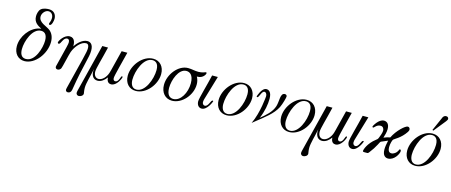

<svg xmlns="http://www.w3.org/2000/svg" viewBox="-54 -1441 5728 2437"><g transform="rotate(15 2810.0 -223.0)"><path d="M86 -149C86 -53 143 11 227 11C365 11 492 -154 492 -310C492 -376 468 -423 433 -452C384 -492 280 -509 280 -590C280 -633 319 -680 361 -680C399 -680 425 -649 425 -606C425 -565 407 -542 407 -528C407 -518 415 -516 420 -516C446 -516 459 -579 459 -606C459 -656 431 -706 362 -706C338 -706 285 -703 255 -674C233 -653 223 -608 223 -579C223 -495 283 -466 329 -442C319 -440 310 -439 301 -437C183 -409 86 -275 86 -149ZM158 -129C158 -231 221 -416 336 -416C367 -416 415 -402 415 -308C415 -212 359 -20 238 -20C174 -20 158 -75 158 -129Z M577 -329C577 -320 584 -315 591 -315C621 -315 626 -406 681 -406C693 -406 711 -399 711 -367C711 -353 709 -339 699 -298L637 -48C635 -40 632 -32 632 -23C632 -5 646 5 662 5C684 5 699 -11 705 -23C715 -44 750 -207 765 -251C794 -332 864 -411 926 -411C957 -411 965 -385 965 -356C965 -327 959 -296 938 -210L835 203C833 210 832 216 832 223C832 240 845 251 861 251C907 251 910 199 911 192C965 -141 1013 -245 1013 -337C1013 -427 967 -442 936 -442C874 -442 812 -383 779 -330V-337C779 -365 776 -442 705 -442C633 -442 577 -349 577 -329Z M973 224C973 252 994 260 1008 260C1032 260 1064 242 1064 215C1064 201 1056 181 1056 139C1056 75 1088 -21 1107 -121C1106 -111 1105 -101 1105 -90C1105 -37 1130 11 1188 11C1237 11 1279 -25 1305 -63H1306C1309 0 1342 11 1366 11C1438 11 1484 -99 1484 -113C1484 -121 1478 -127 1472 -123C1459 -114 1451 -40 1407 -40C1396 -40 1379 -47 1379 -75C1379 -114 1435 -310 1463 -430H1388L1321 -163C1318 -150 1314 -137 1310 -124C1288 -59 1240 -14 1194 -14C1156 -14 1131 -45 1131 -95C1131 -140 1169 -259 1209 -430H1134L978 194C976 203 973 214 973 224Z M1543 -151C1543 -54 1602 11 1689 11C1826 11 1948 -140 1948 -279C1948 -377 1889 -442 1802 -442C1665 -442 1543 -290 1543 -151ZM1613 -117C1613 -231 1681 -422 1797 -422C1829 -422 1878 -407 1878 -314C1878 -192 1807 -8 1694 -8C1630 -8 1613 -68 1613 -117Z M2017 -158C2017 -56 2077 12 2166 12C2296 12 2418 -127 2418 -268C2418 -300 2412 -332 2393 -367H2404C2469 -367 2501 -420 2501 -438C2501 -443 2499 -449 2492 -449C2482 -449 2451 -429 2395 -429C2350 -429 2306 -442 2260 -442C2130 -442 2017 -295 2017 -158ZM2090 -137C2090 -239 2146 -401 2248 -401C2285 -401 2342 -380 2342 -262C2342 -140 2273 -14 2176 -14C2142 -14 2090 -32 2090 -137Z M2491 -68C2491 -27 2512 11 2556 11C2628 11 2675 -112 2675 -116C2675 -121 2672 -124 2667 -124C2641 -124 2634 -35 2585 -35C2572 -35 2552 -45 2552 -77C2552 -94 2557 -110 2560 -120L2652 -430H2577C2546 -293 2491 -110 2491 -68Z M2737 -151C2737 -54 2796 11 2883 11C3020 11 3142 -140 3142 -279C3142 -377 3083 -442 2996 -442C2859 -442 2737 -290 2737 -151ZM2807 -117C2807 -231 2875 -422 2991 -422C3023 -422 3072 -407 3072 -314C3072 -192 3001 -8 2888 -8C2824 -8 2807 -68 2807 -117Z M3192 -321C3192 -315 3196 -312 3200 -312C3226 -312 3235 -402 3274 -402C3287 -402 3307 -389 3307 -350C3307 -350 3292 -134 3217 22C3233 10 3248 -3 3264 -16C3357 -90 3463 -166 3513 -266C3537 -314 3559 -401 3559 -415C3559 -431 3547 -441 3532 -441C3468 -441 3488 -336 3466 -266C3440 -182 3367 -122 3300 -67C3342 -166 3358 -259 3358 -332C3358 -423 3317 -441 3289 -441C3227 -441 3192 -321 3192 -321Z M3559 -151C3559 -54 3618 11 3705 11C3842 11 3964 -140 3964 -279C3964 -377 3905 -442 3818 -442C3681 -442 3559 -290 3559 -151ZM3629 -117C3629 -231 3697 -422 3813 -422C3845 -422 3894 -407 3894 -314C3894 -192 3823 -8 3710 -8C3646 -8 3629 -68 3629 -117Z M3922 224C3922 252 3943 260 3957 260C3981 260 4013 242 4013 215C4013 201 4005 181 4005 139C4005 75 4037 -21 4056 -121C4055 -111 4054 -101 4054 -90C4054 -37 4079 11 4137 11C4186 11 4228 -25 4254 -63H4255C4258 0 4291 11 4315 11C4387 11 4433 -99 4433 -113C4433 -121 4427 -127 4421 -123C4408 -114 4400 -40 4356 -40C4345 -40 4328 -47 4328 -75C4328 -114 4384 -310 4412 -430H4337L4270 -163C4267 -150 4263 -137 4259 -124C4237 -59 4189 -14 4143 -14C4105 -14 4080 -45 4080 -95C4080 -140 4118 -259 4158 -430H4083L3927 194C3925 203 3922 214 3922 224Z M4469 -68C4469 -27 4490 11 4534 11C4606 11 4653 -112 4653 -116C4653 -121 4650 -124 4645 -124C4619 -124 4612 -35 4563 -35C4550 -35 4530 -45 4530 -77C4530 -94 4535 -110 4538 -120L4630 -430H4555C4524 -293 4469 -110 4469 -68Z M4674 -2C4674 10 4683 11 4694 11H4725C4741 11 4744 10 4756 -5C4794 -54 4812 -84 4835 -126C4868 -190 4845 -160 4949 -209C4940 -173 4932 -121 4932 -91C4932 -4 4976 11 5005 11C5085 11 5138 -85 5138 -121C5138 -136 5128 -144 5120 -140C5113 -136 5112 -126 5108 -119C5094 -89 5060 -64 5028 -64C4993 -64 4982 -97 4982 -134C4982 -177 4997 -226 5006 -237C5017 -250 5101 -287 5163 -381C5174 -398 5175 -406 5175 -413C5175 -430 5164 -446 5145 -446C5112 -446 5013 -356 4965 -256C4936 -251 4909 -241 4881 -230C4893 -269 4905 -307 4905 -348C4905 -425 4863 -441 4834 -441C4763 -441 4712 -336 4712 -336C4708 -325 4717 -317 4726 -321C4736 -326 4760 -367 4808 -367C4838 -367 4855 -344 4855 -314C4855 -285 4834 -232 4825 -211C4816 -191 4809 -189 4799 -181C4697 -103 4674 -13 4674 -2Z M5457 -486 5470 -480C5616 -661 5613 -655 5613 -672C5613 -681 5607 -700 5581 -700C5564 -700 5550 -690 5541 -676C5536 -667 5457 -486 5457 -486ZM5215 -151C5215 -54 5274 11 5361 11C5498 11 5620 -140 5620 -279C5620 -377 5561 -442 5474 -442C5337 -442 5215 -290 5215 -151ZM5285 -117C5285 -231 5353 -422 5469 -422C5501 -422 5550 -407 5550 -314C5550 -192 5479 -8 5366 -8C5302 -8 5285 -68 5285 -117Z"/></g></svg>

Font: CMU Serif
Style: Italic
Weight: 500
Italic angle: -14.04°
Version: Version 0.7.0